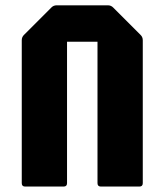

<svg xmlns="http://www.w3.org/2000/svg" viewBox="-20 -686 605 706"><path d="M376.5 -666.5Q388.5 -666.5 396.5 -658L496.5 -558Q505 -550 505 -538V-12.5Q505 0 492.5 0H351Q338.5 0 338.5 -12.5V-532.5H226.5V-12.5Q226.5 0 214 0H72.5Q60 0 60 -12.5V-538Q60 -550 68.5 -558L168.5 -658Q176.5 -666.5 188.5 -666.5Z"/></svg>

Font: Jaro
Style: Regular
Weight: 400
Designer: Agyei Archer, Celine Hurka, Mirko Velimirović
Version: Version 1.000